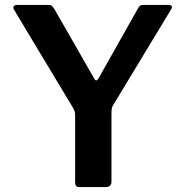

<svg xmlns="http://www.w3.org/2000/svg" viewBox="-20 -762 755 782"><path d="M667 -742Q676 -742 679 -737Q682 -732 677 -724L441 -334Q436 -327 435 -318.5Q434 -310 434 -289V-22Q434 0 409 0H306Q294 0 290 -4.5Q286 -9 286 -19V-291Q286 -304 283.5 -310Q281 -316 276 -325L38 -721Q32 -730 35.5 -736Q39 -742 51 -742H174Q186 -742 190.5 -738.5Q195 -735 201 -726L362 -445Q367 -435 371.5 -434.5Q376 -434 382 -444L541 -726Q546 -736 551 -739Q556 -742 567 -742H667Z"/></svg>

Font: Libre Franklin Thin SemiBold
Style: Regular
Weight: 600
Version: Version 3.000